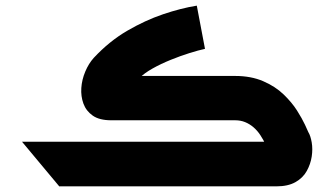

<svg xmlns="http://www.w3.org/2000/svg" viewBox="-20 -659 1183 680"><path d="M189 0 58 -157H207L338 0ZM189 1V-157H930Q929 -155 927.5 -153Q926 -151 925 -149Q924 -147 922 -144Q913 -164 902 -180.5Q891 -197 877.5 -208.5Q864 -220 848 -226.5Q832 -233 813 -233H374Q332 -233 308.5 -249.5Q285 -266 275.5 -292Q266 -318 268 -347.5Q270 -377 282 -405.5Q294 -434 312 -454Q367 -513 430.5 -550Q494 -587 557.5 -608.5Q621 -630 677 -639L706 -486Q683 -481 651 -471Q619 -461 584.5 -447Q550 -433 520.5 -416.5Q491 -400 472 -381Q471 -383 470.5 -384.5Q470 -386 469.5 -387.5Q469 -389 468 -390H813Q869 -390 912 -371.5Q955 -353 984.5 -324.5Q1014 -296 1032 -267.5Q1050 -239 1060 -217.5Q1070 -196 1072 -191Q1080 -178 1084 -154.5Q1088 -131 1084 -104.5Q1080 -78 1066.5 -53.5Q1053 -29 1026.5 -14Q1000 1 959 1Z"/></svg>

Font: Mada ExtraBold
Style: Regular
Weight: 800
Designer: Khaled Hosny
Version: Version 1.5